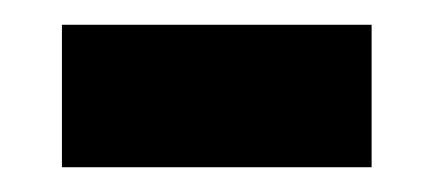

<svg xmlns="http://www.w3.org/2000/svg" viewBox="-20 -405 350 155"><path d="M30 -270V-385H280V-270Z"/></svg>

Font: Ruda ExtraBold
Style: Regular
Weight: 800
Designer: Mariela Monsalve and Angelina Sanchez
Foundry: Mariela Monsalve and Angelina Sanchez
Version: Version 2.000